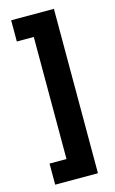

<svg xmlns="http://www.w3.org/2000/svg" viewBox="-111 -745 473 790"><g transform="rotate(-15 125.5 -350.0)"><path d="M204.1 -700.2V0H22V-89.8H94.2V-609.9H22V-700.2Z"/></g></svg>

Font: Bebas Neue Bold
Style: Regular
Weight: 700
Designer: Ryoichi Tsunekawa
Foundry: Ryoichi Tsunekawa
Version: Version 1.300